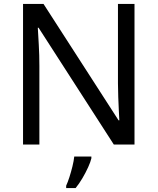

<svg xmlns="http://www.w3.org/2000/svg" viewBox="-20 -734 800 975"><path d="M663 0H558L176 -593H172Q174 -558 177 -506Q180 -454 180 -399V0H97V-714H201L582 -123H586Q585 -139 583.5 -171Q582 -203 580.5 -241Q579 -279 579 -311V-714H663ZM444 70Q440 88 427.5 115.5Q415 143 398.5 171Q382 199 364 221H316V209Q324 192 332.5 165.5Q341 139 348 110.5Q355 82 357 61H444Z"/></svg>

Font: Noto Sans Bengali UI
Style: Regular
Weight: 400
Designer: Jelle Bosma - Monotype Design Team
Foundry: Monotype Imaging Inc.
Version: Version 2.003; ttfautohint (v1.8.4.7-5d5b)